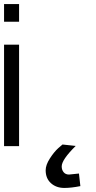

<svg xmlns="http://www.w3.org/2000/svg" viewBox="-218 -720 474 946"><path d="M-198 0V-500H-124V0ZM-198 -613V-700H-124V-613ZM171 135 178 197Q133 206 99 206Q59 206 33 182.5Q7 159 7 119Q7 93 27.5 61Q48 29 69 10L90 -8L155 -1Q86 67 86 100Q86 117 95.5 128.5Q105 140 122 140Z"/></svg>

Font: TitilliumText22L Rg
Style: Regular
Weight: 400
Designer: Campivisivi
Foundry: Campivisivi
Version: 1.000